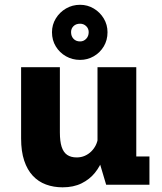

<svg xmlns="http://www.w3.org/2000/svg" viewBox="-20 -786 690 817"><path d="M246.3 11.1Q208.1 11.1 175.6 -0.9Q143.1 -12.9 119.6 -38.1Q96 -63.3 82.9 -102.7Q69.8 -142.1 69.8 -196.9V-500H234.8V-222.4Q234.8 -184.4 242.4 -161Q250.1 -137.6 265.9 -126.9Q281.8 -116.1 306.4 -116.1Q325.1 -116.1 340.8 -123Q356.4 -129.8 368.3 -141.6Q380.3 -153.4 387.5 -168Q394.7 -182.7 396.6 -198L429.1 -180Q429.1 -146.6 418 -113Q406.9 -79.3 384.2 -51.1Q361.6 -22.9 327.2 -5.9Q292.9 11.1 246.3 11.1ZM431.7 0 394.9 -123.5V-500H559.9V-88.1L535.9 -120.3H615.9V0ZM320.8 -531.1Q287.9 -531.1 260.8 -546.5Q233.7 -561.8 217.5 -588.4Q201.2 -615 201.2 -648.9Q201.2 -680.9 217.5 -707.4Q233.7 -734 260.8 -749.8Q287.9 -765.6 320.8 -765.6Q352.3 -765.6 378.9 -749.8Q405.5 -734 421.5 -707.4Q437.5 -680.9 437.5 -648.9Q437.5 -615 421.5 -588.4Q405.5 -561.8 378.9 -546.5Q352.3 -531.1 320.8 -531.1ZM320.8 -609.7Q335.9 -609.7 346.6 -620.8Q357.4 -631.8 357.4 -649.4Q357.4 -664.6 346.6 -674.9Q335.9 -685.1 320.8 -685.1Q303.4 -685.1 292.9 -674.9Q282.4 -664.6 282.4 -649.4Q282.4 -631.8 292.9 -620.8Q303.4 -609.7 320.8 -609.7Z"/></svg>

Font: Trispace Thin
Style: Regular
Weight: 100
Designer: Tyler Finck
Foundry: Etcetera Type Company
Version: Version 1.210